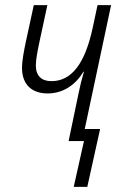

<svg xmlns="http://www.w3.org/2000/svg" viewBox="-20 -551 478 750"><path d="M268 179H321L371 -47H311L414 -531H361L342 -442C312 -303 260 -234 181 -234C142 -234 120 -255 120 -295C120 -320 127 -353 134 -387L165 -531H112L81 -388C74 -355 66 -314 66 -286C66 -219 106 -186 166 -186C226 -186 275 -219 306 -271H308C300 -245 293 -217 287 -187L248 0H308Z"/></svg>

Font: Noto Sans Condensed Light
Style: Italic
Weight: 300
Width: 3
Italic angle: -12°
Designer: Monotype Design Team
Foundry: Monotype Imaging Inc.
Version: Version 2.013